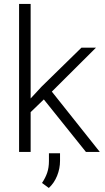

<svg xmlns="http://www.w3.org/2000/svg" viewBox="-20 -770 530 973"><path d="M415.5 0 202.1 -266.1 135.3 -201.7V0H76.7V-750H135.3V-271L190.4 -330.6L392.6 -528.3H466.3L242.7 -305.7L485.8 0ZM284.2 6.8V45.4Q284.2 84 269.5 120.6Q254.9 157.2 227.5 182.6L192.9 157.2Q210.4 131.3 219.2 105.2Q228 79.1 228 46.4V6.8Z"/></svg>

Font: Vazirmatn RD UI FD ExtraLight
Style: Regular
Weight: 200
Designer: Saber Rastikerdar
Foundry: Saber Rastikerdar
Version: Version 33.003